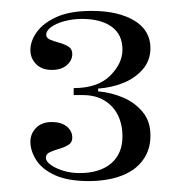

<svg xmlns="http://www.w3.org/2000/svg" viewBox="-20 -743 331 352"><path d="M143 -411Q104.7 -411 81.1 -421.7Q57.4 -432.4 46.5 -449.4Q35.7 -466.4 35.7 -483.4Q35.7 -497.8 46.2 -508.6Q56.7 -519.3 74.9 -519.3Q92.4 -519.3 102.4 -511.1Q112.5 -502.8 112.5 -490.5Q112.5 -481.7 105.3 -477.3Q98.2 -472.9 88.3 -470.1Q78.4 -467.3 71.3 -463.9Q64.1 -460.6 64.1 -454.1Q64.1 -447.2 73.1 -440.7Q82 -434.3 96 -430Q109.9 -425.7 125.6 -425.7Q163.1 -425.7 183.8 -443.5Q204.5 -461.3 204.5 -492.7Q204.5 -515.2 196 -532.2Q187.4 -549.2 171.2 -558.9Q155.1 -568.7 131.6 -568.7H115.1V-581.5Q159 -581.5 181.8 -604.1Q204.5 -626.7 204.5 -652Q204.5 -679.8 184.7 -694Q164.9 -708.3 130.7 -708.3Q113.3 -708.3 98.2 -704.2Q83.2 -700.2 73.9 -693.5Q64.7 -686.8 64.7 -679.3Q64.7 -673.4 71.8 -670.3Q79 -667.3 88.6 -664.7Q98.2 -662.1 105.3 -657.7Q112.5 -653.3 112.5 -644Q112.5 -632.2 102.4 -623.5Q92.4 -614.8 74.9 -614.8Q56.7 -614.8 46.2 -625.5Q35.7 -636.2 35.7 -651.2Q35.7 -667.8 47.4 -684.2Q59.1 -700.6 83.6 -711.8Q108.1 -723 148 -723Q196.8 -723 226.3 -705.2Q255.8 -687.4 255.8 -654.6Q255.8 -632 241.6 -615.7Q227.4 -599.5 205.9 -590.9Q184.3 -582.3 159.9 -580.6V-575.6Q184.3 -573.3 205.9 -564.1Q227.4 -554.9 241.6 -537.7Q255.8 -520.6 255.8 -494.9Q255.8 -472.8 246.6 -456.7Q237.4 -440.5 221.8 -430.4Q206.1 -420.3 185.7 -415.6Q165.3 -411 143 -411Z"/></svg>

Font: Kalnia Thin
Style: Regular
Weight: 100
Version: Version 1.105